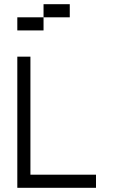

<svg xmlns="http://www.w3.org/2000/svg" viewBox="-20 -895 540 915"><path d="M312.5 -812.5H187.5V-875H312.5ZM62.5 -625H125V-62.5H437.5V0H62.5ZM62.5 -812.5H187.5V-750H62.5Z"/></svg>

Font: ChillBitmapSE 16px
Style: Regular
Weight: 400
Designer: Designed by Warren2060
Foundry: ChillType
Version: Version 1.000